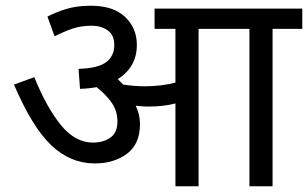

<svg xmlns="http://www.w3.org/2000/svg" viewBox="-20 -652 1078 672"><path d="M675 0V-551H853V0H934V-551H1038V-622H521V-551H594V-363Q545 -350 486 -350Q451 -350 411 -356Q402 -366 392 -375Q459 -417 459 -495Q459 -554 417.5 -593Q376 -632 298 -632Q248 -632 210 -620Q172 -608 146 -594L171 -525Q205 -542 234.5 -552Q264 -562 302 -562Q333 -562 356.5 -546Q380 -530 380 -494Q380 -456 351.5 -434.5Q323 -413 255 -411L260 -341Q291 -342 318 -347Q350 -322 370.5 -293Q391 -264 391 -227Q391 -188 366.5 -170.5Q342 -153 305 -153Q243 -153 193 -214.5Q143 -276 100 -382L29 -356Q92 -208 159 -144Q226 -80 312 -80Q379 -80 424.5 -114Q470 -148 470 -218Q470 -252 455 -282Q481 -279 498 -279Q553 -279 594 -290V0Z"/></svg>

Font: Noto Sans Devanagari
Style: Regular
Weight: 400
Designer: Jelle Bosma - Monotype Design Team
Foundry: Monotype Imaging Inc.
Version: Version 1.901